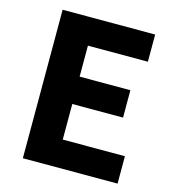

<svg xmlns="http://www.w3.org/2000/svg" viewBox="-110 -835 843 928"><g transform="rotate(15 311.5 -371.5)"><path d="M89 0V-743H552V-607H252V-452H506V-315H252V-137H563V0Z"/></g></svg>

Font: Noto Sans SC Thin ExtraBold
Style: Regular
Weight: 800
Version: Version 2.004-H2;hotconv 1.0.118;makeotfexe 2.5.65603